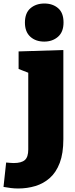

<svg xmlns="http://www.w3.org/2000/svg" viewBox="-98 -829 429 1094"><path d="M6 245Q-16 245 -35.5 242.5Q-55 240 -78 236L-63 97Q-51 98 -40 99Q-29 100 -20 100Q24 100 43.5 83Q63 66 63 23V-429L80 -408L8 -436V-536L263 -544V-36Q263 45 242.5 99Q222 153 186 185Q150 217 103.5 231Q57 245 6 245ZM154 -592Q105 -592 74.5 -620Q44 -648 44 -700Q44 -755 75.5 -782Q107 -809 155 -809Q202 -809 233 -782.5Q264 -756 264 -701Q264 -647 232.5 -619.5Q201 -592 154 -592Z"/></svg>

Font: Bitter Thin Black
Style: Regular
Weight: 900
Version: Version 3.020